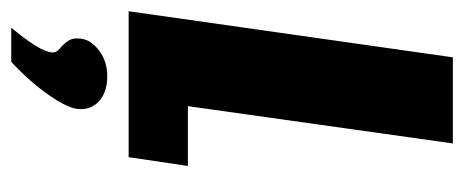

<svg xmlns="http://www.w3.org/2000/svg" viewBox="-278 -364 845 350"><g transform="rotate(90 145.0 -188.5)"><path d="M-10 0 74 -591H231L163 -108H272L256 0ZM20 214Q40 190 52 171Q64 152 65 140Q66 132 58.5 126Q51 120 44.5 111Q38 102 40 87Q42 69 61.5 54Q81 39 109 39Q138 39 154.5 54.5Q171 70 168 94Q166 109 152 131.5Q138 154 119 176Q100 198 82 214Z"/></g></svg>

Font: Alumni Sans Black
Style: Italic
Weight: 900
Italic angle: -8°
Version: Version 1.016